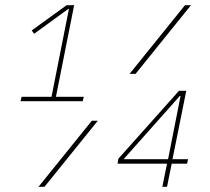

<svg xmlns="http://www.w3.org/2000/svg" viewBox="-20 -718 807 738"><path d="M59 -329 63 -346H178L245 -684H243L111 -588L102 -601L236 -698H265L195 -346H302L298 -329ZM691 -698H714L501 -434H478ZM333 -254H356L151 0H128ZM604 0 622 -89H432L435 -108L668 -369H696L643 -106H703L699 -89H640L622 0ZM674 -349H671L455 -106H626Z"/></svg>

Font: IBM Plex Sans Condensed Thin
Style: Italic
Weight: 100
Width: 3
Italic angle: -11°
Designer: Mike Abbink, Paul van der Laan, Pieter van Rosmalen
Foundry: Bold Monday
Version: Version 1.3